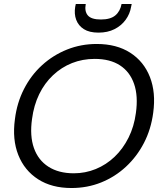

<svg xmlns="http://www.w3.org/2000/svg" viewBox="-20 -933 808 965"><path d="M339 12Q240 12 171.5 -32Q103 -76 72 -154Q41 -232 55 -334Q65 -416 100.5 -485.5Q136 -555 191.5 -605.5Q247 -656 317 -684Q387 -712 466 -712Q566 -712 634.5 -668Q703 -624 733.5 -546Q764 -468 750 -366Q739 -283 703.5 -214.5Q668 -146 613 -95Q558 -44 488.5 -16Q419 12 339 12ZM351 -62Q409 -62 461.5 -83.5Q514 -105 556 -145Q598 -185 626 -241Q654 -297 663 -365Q675 -450 654 -511Q633 -572 583 -604.5Q533 -637 456 -637Q395 -637 342 -616Q289 -595 246.5 -555Q204 -515 177 -459.5Q150 -404 141 -335Q129 -250 150.5 -189Q172 -128 223.5 -95Q275 -62 351 -62ZM475 -769Q429 -769 401.5 -786.5Q374 -804 363 -833.5Q352 -863 358 -899L361 -913H411Q404 -876 421.5 -855.5Q439 -835 487 -835Q535 -835 559.5 -855.5Q584 -876 591 -913H642L639 -899Q633 -863 611.5 -833.5Q590 -804 555.5 -786.5Q521 -769 475 -769Z"/></svg>

Font: DM Sans 36pt
Style: Italic
Weight: 400
Italic angle: -10°
Designer: Colophon Foundry, Jonny Pinhorn
Foundry: Colophon Foundry
Version: Version 4.004;gftools[0.9.30]